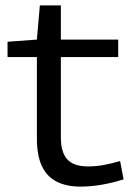

<svg xmlns="http://www.w3.org/2000/svg" viewBox="-20 -683 491 713"><path d="M279 10Q226 10 189.5 -9Q153 -28 135 -67.5Q117 -107 117 -168V-471H8V-528L117 -536L128 -663H206V-536H419V-471H206V-173Q206 -117 230 -91Q254 -65 307 -65Q337 -65 366.5 -70.5Q396 -76 426 -85L439 -17Q395 -3 354.5 3.5Q314 10 279 10Z"/></svg>

Font: Georama SemiExpanded
Style: Regular
Weight: 400
Width: 6
Designer: Jean-Baptiste Levee
Foundry: Production Type
Version: Version 1.001